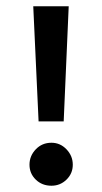

<svg xmlns="http://www.w3.org/2000/svg" viewBox="-20 -582 326 612"><path d="M144 10Q114 10 94 -9.5Q74 -29 74 -57Q74 -85 94 -106Q114 -127 144 -127Q172 -127 192 -106Q212 -85 212 -57Q212 -29 192 -9.5Q172 10 144 10ZM183 -195H103L86 -562H199Z"/></svg>

Font: Lisu Bosa Medium
Style: Regular
Weight: 500
Designer: David Morse, Annie Olsen, Victor Gaultney, Frank Grießhammer (Latin)
Foundry: SIL International
Version: Version 2.000